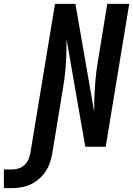

<svg xmlns="http://www.w3.org/2000/svg" viewBox="-159 -755 685 988"><path d="M-139 213V117H-95Q-79 117 -62.5 111.5Q-46 106 -33 94Q-20 82 -13 66.5Q-6 51 -3 34L124 -735H229L325 -184Q326 -188 325.5 -193Q325 -198 326 -202V-239Q328 -289 332 -339.5Q336 -390 345 -441L393 -735H506L385 0H280L248 -182L184 -551Q183 -547 183.5 -542Q184 -537 183 -533V-496Q182 -446 177.5 -395.5Q173 -345 164 -294L110 34Q106 58 98 81.5Q90 105 76 126.5Q62 148 42 165.5Q22 183 -0.5 193.5Q-23 204 -47.5 208.5Q-72 213 -95 213Z"/></svg>

Font: Iosevka Curly
Style: Bold Italic
Weight: 700
Italic angle: -9°
Monospace: yes
Designer: Belleve Invis
Foundry: Belleve Invis
Version: Version 22.1.2; ttfautohint (v1.8.4)